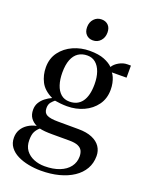

<svg xmlns="http://www.w3.org/2000/svg" viewBox="-176 -815 880 1144"><g transform="rotate(20 264.0 -242.5)"><path d="M230 242.5Q190.5 242.5 151.8 235Q113 227.5 81.8 212Q50.5 196.5 31.8 171.5Q13 146.5 13 111.5Q13 82.5 26.2 59.8Q39.5 37 63.2 21.5Q87 6 117 0Q92 -12 77.8 -32.2Q63.5 -52.5 63.5 -84Q63.5 -109 75.2 -128.8Q87 -148.5 106 -163.2Q125 -178 146.5 -187.5Q91.5 -214 70 -256Q48.5 -298 48.5 -347.5Q48.5 -404 78.8 -444.5Q109 -485 157.8 -506.8Q206.5 -528.5 262 -528.5Q319 -528.5 354.5 -514.2Q390 -500 409.5 -480Q421 -500 447 -514.8Q473 -529.5 499 -529.5H521.5V-453L428.5 -452.5Q436.5 -443.5 443 -428.2Q449.5 -413 453.5 -393.8Q457.5 -374.5 457.5 -352.5Q457.5 -296.5 428.2 -256Q399 -215.5 350.8 -193.5Q302.5 -171.5 245.5 -171.5Q226 -171.5 205.2 -173.5Q184.5 -175.5 168 -178.5Q157.5 -170.5 146.2 -157Q135 -143.5 135 -120Q135 -90 156.5 -78.8Q178 -67.5 227 -67.5L356.5 -67Q409 -67 443.8 -52.2Q478.5 -37.5 496 -11.8Q513.5 14 513.5 47.5Q513.5 93 492.8 129Q472 165 434 190.2Q396 215.5 344.2 229Q292.5 242.5 230 242.5ZM242 210Q296.5 210 336.5 194.2Q376.5 178.5 398 150Q419.5 121.5 419.5 84.5Q419.5 63.5 412 48.2Q404.5 33 384.8 24.2Q365 15.5 329 15.5H221.5Q195.5 15.5 174.8 13.8Q154 12 140 8.5Q125.5 20 114.8 38.8Q104 57.5 104 94Q104 133.5 123.2 159Q142.5 184.5 173.8 197.2Q205 210 242 210ZM249.5 -202.5Q301.5 -202.5 328.8 -240.2Q356 -278 356 -350.5Q356 -395 344.2 -428Q332.5 -461 310.8 -479.2Q289 -497.5 258.5 -497.5Q225 -497.5 201 -481.5Q177 -465.5 164.2 -433Q151.5 -400.5 151.5 -351Q151.5 -307.5 162.5 -274Q173.5 -240.5 195.2 -221.5Q217 -202.5 249.5 -202.5ZM255.5 -593Q230 -593 213.8 -609.8Q197.5 -626.5 197.5 -656Q197.5 -687.5 216.5 -708Q235.5 -728.5 264 -728.5H265Q290.5 -728.5 306.8 -712.2Q323 -696 323 -666Q323 -634.5 304 -613.8Q285 -593 256.5 -593Z"/></g></svg>

Font: Merriweather 120pt
Style: Regular
Weight: 400
Version: Version 2.100